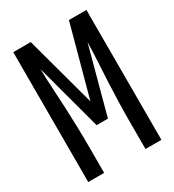

<svg xmlns="http://www.w3.org/2000/svg" viewBox="-178 -838 855 941"><g transform="rotate(-30 250.0 -367.5)"><path d="M43 0V-735H142L250 -337L358 -735H457V0H367V-147Q367 -203 368.5 -259Q370 -315 372.5 -371.5Q375 -428 378.5 -484Q382 -540 383 -596L282 -221H218L117 -596Q118 -540 121.5 -484Q125 -428 127.5 -371.5Q130 -315 131.5 -259Q133 -203 133 -147V0Z"/></g></svg>

Font: Iosevka Term Medium
Style: Regular
Weight: 500
Monospace: yes
Designer: Belleve Invis
Foundry: Belleve Invis
Version: Version 26.3.1